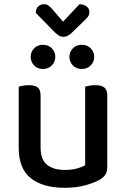

<svg xmlns="http://www.w3.org/2000/svg" viewBox="-20 -879 599 913"><path d="M243 -609Q243 -585 226.5 -568Q210 -551 184 -551Q158 -551 142 -568Q126 -585 126 -609Q126 -632 142 -649Q158 -666 184 -666Q210 -666 226.5 -649Q243 -632 243 -609ZM428 -609Q428 -585 411.5 -568Q395 -551 369 -551Q343 -551 326.5 -568Q310 -585 310 -609Q310 -632 326.5 -649Q343 -666 369 -666Q395 -666 411.5 -649Q428 -632 428 -609ZM69 -467Q76 -469 89 -471.5Q102 -474 117 -474Q146 -474 159.5 -463Q173 -452 173 -425V-178Q173 -120 203.5 -95.5Q234 -71 288 -71Q323 -71 347 -78Q371 -85 385 -93V-467Q393 -469 405.5 -471.5Q418 -474 433 -474Q462 -474 476 -463Q490 -452 490 -425V-88Q490 -66 483 -52Q476 -38 455 -25Q429 -10 386.5 2Q344 14 287 14Q184 14 126.5 -31.5Q69 -77 69 -176ZM150 -818Q151 -838 162 -848.5Q173 -859 189 -859Q202 -859 210 -853Q218 -847 228 -836L280 -776L358 -859Q381 -858 393 -847.5Q405 -837 405 -824Q405 -810 399.5 -801.5Q394 -793 382 -782L319 -721Q310 -713 301.5 -708.5Q293 -704 282 -704Q270 -704 261 -709.5Q252 -715 243 -723Z"/></svg>

Font: Baloo Tammudu 2 Medium
Style: Regular
Weight: 500
Designer: Maithili Shingre, Omkar Shende and Ek Type
Foundry: Ek Type
Version: Version 1.640;hotconv 1.0.111;makeotfexe 2.5.65597; ttfautoh